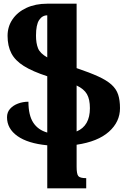

<svg xmlns="http://www.w3.org/2000/svg" viewBox="-20 -780 702 1040"><path d="M236 240V7Q131 -3 74.5 -43Q18 -83 18 -145Q18 -172 34.5 -190.5Q51 -209 77.5 -219Q104 -229 134 -229Q134 -156 160 -116Q186 -76 236 -62V-367Q156 -393 109 -422.5Q62 -452 41.5 -491.5Q21 -531 21 -586Q21 -636 48 -675.5Q75 -715 123.5 -737.5Q172 -760 236 -760H395V-411Q466 -387 512 -366Q558 -345 584 -321.5Q610 -298 620 -267.5Q630 -237 630 -194Q630 -120 570 -66.5Q510 -13 395 4V123Q395 162 404 173.5Q413 185 447 185V240ZM467 -194Q467 -242 451 -270Q435 -298 395 -317V-68Q467 -98 467 -194ZM175 -587Q175 -546 186 -518.5Q197 -491 236 -469V-697Q209 -697 192 -671.5Q175 -646 175 -587Z"/></svg>

Font: Noto Serif Armenian ExtraCondensed Black
Style: Regular
Weight: 900
Width: 2
Designer: Monotype Design Team
Foundry: Monotype Imaging Inc.
Version: Version 2.008; ttfautohint (v1.8.4.7-5d5b)